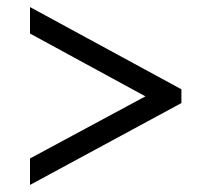

<svg xmlns="http://www.w3.org/2000/svg" viewBox="-20 -630 599 544"><path d="M65 -106 494 -338V-377L65 -610V-535L392 -357L65 -181Z"/></svg>

Font: Noto Serif Yezidi SemiBold
Style: Regular
Weight: 600
Designer: Dalton Maag Ltd
Foundry: Dalton Maag Ltd
Version: Version 1.001